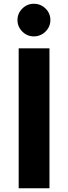

<svg xmlns="http://www.w3.org/2000/svg" viewBox="-20 -1009 364 1029"><path d="M161.1 -814Q125.5 -814 99.6 -839.8Q73.7 -865.7 73.7 -901.4Q73.7 -937.5 99.6 -963.1Q125.5 -988.8 161.1 -988.8Q197.8 -988.8 223.9 -963.4Q250 -938 250 -901.4Q250 -865.7 223.9 -839.8Q197.8 -814 161.1 -814ZM80.1 0V-750H245.1V0Z"/></svg>

Font: Now Alt
Style: Bold
Weight: 700
Designer: Alfredo Marco Pradil
Foundry: Alfredo Marco Pradil
Version: Version 1.002;PS 001.002;hotconv 1.0.88;makeotf.lib2.5.64775